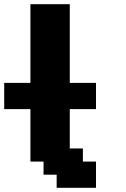

<svg xmlns="http://www.w3.org/2000/svg" viewBox="-20 -895 602 915"><path d="M250 0H437.5V-125H375V-187.5H312.5V-375H437.5V-500H312.5V-875H125V-500H0V-375H125V-125H187.5V-62.5H250Z"/></svg>

Font: Faithful 32x
Style: Semibold
Weight: 400
Foundry: Faithful Resource Pack
Version: Version 1.0; January 27, 2023